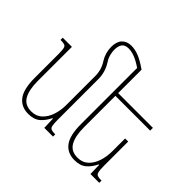

<svg xmlns="http://www.w3.org/2000/svg" viewBox="-174 -994 1230 1230"><g transform="rotate(45 441.5 -378.5)"><path d="M287 -671Q287 -718 310.5 -742.5Q334 -767 374 -767Q407 -767 442.5 -753Q478 -739 528 -704V-492H843V-467H528V-182Q528 -102 553 -58.5Q578 -15 636 -15Q680 -15 708.5 -41.5Q737 -68 751 -110.5Q765 -153 765 -203V-318H793V-99Q793 -62 797 -45.5Q801 -29 812.5 -24.5Q824 -20 849 -20V0H769L767 -81H763Q744 -41 714.5 -15.5Q685 10 634 10Q569 10 534.5 -35.5Q500 -81 500 -184V-692Q460 -719 430 -730.5Q400 -742 374 -742Q341 -742 327.5 -723Q314 -704 314 -672Q314 -651 320 -628Q326 -605 340 -584Q375 -529 375 -466V-99Q375 -62 378.5 -45.5Q382 -29 394 -24.5Q406 -20 430 -20V0H351L348 -81H344Q325 -41 295.5 -15.5Q266 10 215 10Q151 10 116 -35.5Q81 -81 81 -184V-399Q81 -433 77.5 -448.5Q74 -464 62 -468Q50 -472 26 -472V-492H109V-182Q109 -102 134 -58.5Q159 -15 217 -15Q261 -15 289.5 -41.5Q318 -68 332.5 -110.5Q347 -153 347 -203V-466Q347 -523 316 -570Q287 -616 287 -671Z"/></g></svg>

Font: Noto Serif Armenian Condensed Thin
Style: Regular
Weight: 100
Width: 3
Designer: Monotype Design Team
Foundry: Monotype Imaging Inc.
Version: Version 2.008; ttfautohint (v1.8.4.7-5d5b)